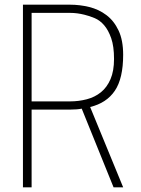

<svg xmlns="http://www.w3.org/2000/svg" viewBox="-20 -800 603 820"><path d="M506 0H465L329 -336Q310 -332 281 -332H115V0H78V-780H279Q321 -780 361.5 -770Q402 -760 434.5 -735.5Q467 -711 486.5 -669.5Q506 -628 506 -566Q506 -465 470.5 -412.5Q435 -360 365 -343ZM279 -367Q316 -367 350.5 -376Q385 -385 411 -406Q437 -427 452 -462Q467 -497 467 -548Q467 -602 455 -636.5Q443 -671 425 -692Q407 -713 384.5 -722.5Q362 -732 341 -737Q325 -741 310 -743Q295 -745 279 -745H115V-367Z"/></svg>

Font: Tanohe Sans ExtraLight
Style: Regular
Weight: 250
Designer: Village Type and Design LLC & Cristiano Sobral
Foundry: Cooper Hewitt Smithsonian Design Museum
Version: Version 1.00;May 30, 2020;FontCreator 12.0.0.2522 64-bit; tt